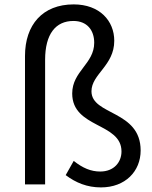

<svg xmlns="http://www.w3.org/2000/svg" viewBox="-20 -827 683 861"><path d="M432.7 13.4C541.8 13.4 610.7 -58.8 610.7 -152.2C610.7 -333.5 390.2 -309.1 390.2 -417.6C390.2 -494.9 492.4 -532.2 492.4 -644.2C492.4 -733.5 427 -807.3 310.4 -807.3C171 -807.3 92.1 -715.9 92.1 -575.8V0H182.3V-558.6C182.3 -674.7 229.8 -733 309.1 -733C370.2 -733 402.5 -691.8 402.5 -635.2C402.5 -540.8 303.8 -507.8 303.8 -407.8C303.8 -251.4 524.8 -277.7 524.8 -147.9C524.8 -100.2 491.6 -57.8 429.4 -57.8C387.8 -57.8 351 -73.3 310.6 -105.5L274.6 -41.7C320.2 -7.4 370.8 13.4 432.7 13.4Z"/></svg>

Font: Source Han Sans JP VF
Style: Regular
Weight: 250
Designer: Ryoko NISHIZUKA 西塚涼子 (kana, bopomofo & ideographs); Paul D. Hunt (Latin, Greek & Cyrillic); Sandoll Communications 산돌커뮤니
Foundry: Adobe
Version: Version 2.004;hotconv 1.0.118;makeotfexe 2.5.65603